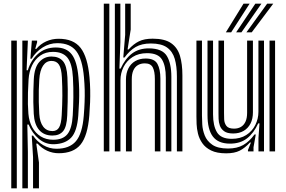

<svg xmlns="http://www.w3.org/2000/svg" viewBox="-20 -820 1551 1040"><path d="M159 200V31.5L152 -85.5H159Q180 -53.8 213.8 -34Q247.5 -14.2 286 -14.2Q356 -14.2 391 -54.9Q426 -95.5 433.8 -193.5Q437 -233 438.2 -266.6Q439.5 -300.2 438.8 -332.8Q438 -365.2 434.8 -401.2Q426.5 -498.8 393.4 -542.5Q360.2 -586.2 291 -586.2Q247.8 -586.2 211 -562.9Q174.2 -539.5 151.2 -501.8H144.5L152.5 -600H181V-590.8L170.8 -555.2H176.8Q199 -581.8 230.4 -595.9Q261.8 -610 297.8 -610Q378.2 -610 416.6 -560.6Q455 -511.2 464.8 -400.8Q468 -365.2 468.6 -332.2Q469.2 -299.2 468 -265.9Q466.8 -232.5 463.8 -195.2Q455.2 -85.2 416.9 -37.6Q378.5 10 298 10Q265 10 235.4 -3.5Q205.8 -17 183.5 -42H176.5L191 60.5V200ZM41 200V-600H71V200ZM101 200V-600H131L124 -439.5L130.8 -439.2Q146 -491.8 185 -527.2Q224 -562.8 282.5 -562.8Q340 -562.8 368.8 -525.2Q397.5 -487.8 405 -401.2Q408.2 -366 408.9 -333.8Q409.5 -301.5 408.2 -267.8Q407 -234 404 -193.8Q397.5 -108.2 365.5 -74.5Q333.5 -40.8 273.5 -38.8Q226.8 -37.2 190.9 -67.4Q155 -97.5 134.8 -145.5H128L131 3V200ZM268.2 -63Q320.8 -63 345.4 -93.6Q370 -124.2 374 -195Q376.8 -243 377.4 -293.2Q378 -343.5 375 -400Q371 -474.8 345.8 -506.9Q320.5 -539 266.8 -539Q227 -539 198.4 -519.1Q169.8 -499.2 153.6 -465.5Q137.5 -431.8 134.8 -390Q132.5 -351.8 131.5 -318.4Q130.5 -285 131.1 -256.5Q131.8 -228 133.8 -203.8Q137.2 -162.8 154.4 -131Q171.5 -99.2 200.5 -81.1Q229.5 -63 268.2 -63ZM264 -85.8Q218 -85.8 192 -116.1Q166 -146.5 162.8 -203.8Q161 -235.2 160.5 -266.4Q160 -297.5 160.8 -328.5Q161.5 -359.5 163 -390.5Q166.5 -455.8 193.4 -484.8Q220.2 -513.8 259 -513.8Q299.2 -513.8 320.8 -489.1Q342.2 -464.5 345.2 -401Q346.8 -369.5 347 -336.9Q347.2 -304.2 346.6 -269.1Q346 -234 344.2 -195Q341.8 -133.5 322 -109.6Q302.2 -85.8 264 -85.8ZM264 -110Q288.8 -110 300.2 -129.9Q311.8 -149.8 314.2 -196Q317.5 -254 317.8 -301.5Q318 -349 315.2 -401Q312.8 -448.8 299.6 -469.4Q286.5 -490 259 -490Q230.2 -490 213.1 -464.1Q196 -438.2 192.8 -390Q191 -363.2 190.2 -331.8Q189.5 -300.2 190.1 -267.2Q190.8 -234.2 192.8 -202.8Q195.5 -158.2 214 -134.1Q232.5 -110 264 -110Z M938.2 0V-405.8Q938.2 -461 926.6 -501.1Q915 -541.2 884.5 -562.9Q854 -584.5 797.2 -584.5Q747.8 -584.5 714.9 -565.4Q682 -546.2 654.5 -508.5H647.8L658 -631V-800H688V-660L671 -552H676.5Q703.2 -581.8 732.5 -596.1Q761.8 -610.5 807 -610.5Q871.8 -610.5 906.6 -586.4Q941.5 -562.2 954.8 -517.8Q968 -473.2 968 -411.8V0ZM542.2 0V-800H572.2V0ZM662.2 0V-388Q662.2 -423.8 675.4 -449.5Q688.5 -475.2 712.5 -489.1Q736.5 -503 769 -503Q817 -503 832.9 -473.6Q848.8 -444.2 848.8 -393.8V0H818.8V-392Q818.8 -433 807.5 -454.9Q796.2 -476.8 764.5 -476.8Q743 -476.8 727 -467.4Q711 -458 702.4 -439Q693.8 -420 693.8 -391.2V0ZM602.2 0V-800H632V-591.5L626.8 -448.5H633.5Q658 -502.2 695.5 -530.4Q733 -558.5 788 -558Q859.2 -557.2 883.8 -516.8Q908.2 -476.2 908.2 -403.8V0H878.2V-399.8Q878.2 -463.5 857.2 -497.8Q836.2 -532 776.8 -532Q730.8 -532 698.5 -511.4Q666.2 -490.8 649.4 -457.4Q632.5 -424 632.5 -385.2V0Z M1205 10.5Q1154.8 10.5 1123.6 -4.9Q1092.5 -20.2 1075.8 -44.5Q1059 -68.8 1052.4 -96.1Q1045.8 -123.5 1044.9 -148.1Q1044 -172.8 1044 -188.2V-600H1074V-194.2Q1074 -175.8 1075.6 -146Q1077.2 -116.2 1089 -86.2Q1100.8 -56.2 1130.1 -35.9Q1159.5 -15.5 1215 -15.5Q1264.2 -15.5 1297.5 -34.5Q1330.8 -53.5 1358.5 -91.5H1365.5L1353.2 -22.5V0H1323.2L1323 -7L1339.2 -48H1333.8Q1306.5 -18 1278.2 -3.8Q1250 10.5 1205 10.5ZM1440 0V-600H1470V0ZM1243 -97Q1210.5 -97 1193.8 -109.4Q1177 -121.8 1170.8 -139.9Q1164.5 -158 1164 -176.2Q1163.5 -194.5 1163.5 -206.2V-600H1193.5V-208Q1193.5 -193.5 1194.2 -173.5Q1195 -153.5 1206.1 -138.4Q1217.2 -123.2 1247.8 -123.2Q1269.2 -123.2 1285.1 -132.6Q1301 -142 1309.8 -161Q1318.5 -180 1318.5 -208.8V-600H1350V-212Q1350 -176.2 1336.8 -150.5Q1323.5 -124.8 1299.5 -110.9Q1275.5 -97 1243 -97ZM1224 -42Q1161.5 -42.5 1132.8 -80.8Q1104 -119 1104 -196.2V-600H1134V-200.2Q1134 -138.8 1155.4 -103.4Q1176.8 -68 1235.5 -68Q1281.8 -68 1313.9 -88.6Q1346 -109.2 1362.9 -142.8Q1379.8 -176.2 1379.8 -214.8V-600H1410V0H1380V-72L1385.5 -151.5H1378.5Q1355 -99.2 1317.9 -70.4Q1280.8 -41.5 1224 -42ZM1203.5 -645 1299 -800H1332L1232.2 -645ZM1314.8 -645 1427 -800H1460L1343.5 -645ZM1259.2 -645 1363 -800H1396L1287.8 -645Z"/></svg>

Font: Big Shoulders Inline Display Thin Black
Style: Regular
Weight: 900
Version: Version 2.002